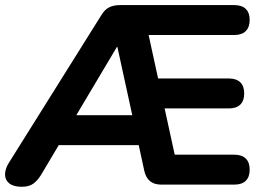

<svg xmlns="http://www.w3.org/2000/svg" viewBox="-26 -725 1044 754"><path d="M59.5 8.5Q27 8.5 10.4 -4.9Q-6.2 -18.2 -6.2 -39.6Q-6.2 -61 7.8 -84L371.8 -665.2Q384.5 -686.8 402.1 -695.9Q419.8 -705 444.8 -705H894Q923.8 -705 939.1 -690Q954.5 -675 954.5 -647Q954.5 -618.2 939.1 -602.9Q923.8 -587.5 894 -587.5H513.8L549.8 -623.8L603.8 -375.8L554.2 -416.8H872.5Q902.2 -416.8 917.6 -401.8Q933 -386.8 933 -358Q933 -329.2 917.6 -314.2Q902.2 -299.2 872.5 -299.2H580L611.5 -340.2L669.2 -76L617.2 -117.5H894Q923.8 -117.5 939.1 -102.5Q954.5 -87.5 954.5 -58.8Q954.5 -30 939.1 -15Q923.8 0 894 0H607Q553 0 540.8 -53.5L509.2 -199.2L556.8 -155H172.8L228 -194.2L134.8 -37.5Q121 -15.5 104.4 -3.5Q87.8 8.5 59.5 8.5ZM433 -540.5 252 -236.2 243 -272.5H531L502.5 -231.2L435 -540.5Z"/></svg>

Font: Nunito ExtraLight
Style: Regular
Weight: 200
Designer: Vernon Adams
Foundry: Vernon Adams
Version: Version 3.602;April 4, 2023;FontCreator 14.0.0.2856 64-bit